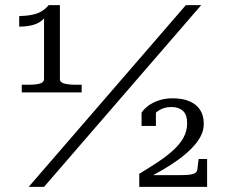

<svg xmlns="http://www.w3.org/2000/svg" viewBox="-20 -730 888 750"><path d="M214 -421Q214 -408 231.5 -403.5Q249 -399 277 -399H299V-369H65V-399H93Q119 -399 135.5 -403.5Q152 -408 152 -421V-670L162 -676Q156 -659 140.5 -647.5Q125 -636 103 -631Q81 -626 55 -626V-667Q85 -668 106.5 -672.5Q128 -677 143.5 -686.5Q159 -696 170 -710H214ZM706 -710H766L152 0H92ZM687 -46H552Q551 -45 550.5 -42Q550 -39 551.5 -37Q553 -35 554 -33Q585 -49 616 -67Q647 -85 675.5 -105.5Q704 -126 727 -149Q750 -172 763 -196Q776 -220 776 -246Q776 -279 761.5 -301Q747 -323 720 -334.5Q693 -346 654 -346Q625 -346 601 -338Q577 -330 560 -317.5Q543 -305 533 -290V-238H589V-303Q584 -303 579.5 -297.5Q575 -292 572 -283.5Q569 -275 568 -265Q580 -285 600.5 -298.5Q621 -312 650 -312Q678 -312 694.5 -297Q711 -282 711 -248Q711 -218 696.5 -192Q682 -166 656 -142.5Q630 -119 596 -96.5Q562 -74 524 -51V0H789V-109H756L751 -69Q750 -60 743.5 -55Q737 -50 723.5 -48Q710 -46 687 -46Z"/></svg>

Font: Roboto Serif 36pt Light
Style: Regular
Weight: 300
Designer: Greg Gazdowicz
Foundry: Commercial Type
Version: Version 1.008